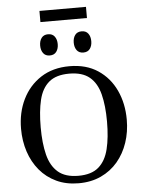

<svg xmlns="http://www.w3.org/2000/svg" viewBox="-67 -1114 878 1180"><g transform="rotate(-5 372.0 -524.0)"><path d="M370.6 14.2Q293.5 14.2 233.2 -14.2Q172.9 -42.5 131.1 -92.5Q89.4 -142.6 67.6 -208.5Q45.9 -274.4 45.9 -349.6Q45.9 -449.7 85.4 -530.8Q125 -611.8 198.7 -659.7Q272.5 -707.5 375.5 -707.5Q478.5 -707.5 550.5 -659.7Q622.6 -611.8 660.4 -530.8Q698.2 -449.7 698.2 -349.6Q698.2 -274.4 676 -208.5Q653.8 -142.6 611.6 -92.5Q569.3 -42.5 508.5 -14.2Q447.8 14.2 370.6 14.2ZM372.6 -31.7Q453.6 -31.7 497.6 -70.1Q541.5 -108.4 558.8 -179.4Q576.2 -250.5 576.2 -348.6Q576.2 -446.8 558.3 -517.1Q540.5 -587.4 495.6 -624.8Q450.7 -662.1 370.1 -662.1Q289.1 -662.1 244.9 -624.8Q200.7 -587.4 183.8 -517.1Q167 -446.8 167 -348.6Q167 -250.5 184.8 -179.4Q202.6 -108.4 247.3 -70.1Q292 -31.7 372.6 -31.7ZM468.8 -783.7Q441.9 -783.7 428.2 -802.2Q414.6 -820.8 414.6 -849.1Q414.6 -877.9 428.2 -896.2Q441.9 -914.6 468.8 -914.6Q495.6 -914.6 509.3 -896.2Q522.9 -877.9 522.9 -849.1Q522.9 -820.8 509.3 -802.2Q495.6 -783.7 468.8 -783.7ZM261.7 -783.7Q234.9 -783.7 221.2 -802.2Q207.5 -820.8 207.5 -849.1Q207.5 -877.9 221.2 -896.2Q234.9 -914.6 261.7 -914.6Q288.6 -914.6 302.2 -896.2Q315.9 -877.9 315.9 -849.1Q315.9 -820.8 302.2 -802.2Q288.6 -783.7 261.7 -783.7ZM221.7 -993.2V-1062H508.8V-993.2Z"/></g></svg>

Font: Gelasio
Style: Regular
Weight: 400
Designer: Eben Sorkin
Foundry: Eben Sorkin
Version: Version 1.008